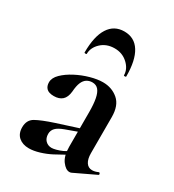

<svg xmlns="http://www.w3.org/2000/svg" viewBox="-158 -719 741 818"><g transform="rotate(30 212.5 -310.0)"><path d="M319 6Q315 8 309 8Q291 8 273 -16Q255 -40 255 -85V-255Q255 -294 250 -320Q245 -346 234 -359Q223 -372 204 -372Q189 -372 177 -364.5Q165 -357 158 -340.5Q151 -324 149 -295Q146 -266 131 -252.5Q116 -239 90 -239Q65 -239 54 -250Q43 -261 43 -280Q43 -302 64 -322.5Q85 -343 116.5 -359.5Q148 -376 182 -385.5Q216 -395 243 -395Q287 -395 318 -368.5Q349 -342 349 -285V-108Q349 -79 359.5 -63Q370 -47 389 -47Q403 -47 418 -54Q422 -56 424.5 -50.5Q427 -45 422 -43ZM109 7Q78 7 59 -9.5Q40 -26 40 -57Q40 -93 67.5 -108.5Q95 -124 153 -143L265 -179L269 -164L200 -139Q173 -129 161.5 -117Q150 -105 150 -88Q150 -67 162 -55Q174 -43 192 -43Q200 -43 213.5 -46.5Q227 -50 243 -57L298 -87L299 -70L213 -23Q188 -10 160 -1.5Q132 7 109 7ZM122 -465Q122 -463 116.5 -463Q111 -463 111 -466Q111 -545 137.5 -586.5Q164 -628 214 -628Q264 -628 290 -586.5Q316 -545 316 -466Q316 -463 310.5 -463Q305 -463 305 -465Q305 -496 278.5 -520.5Q252 -545 214 -545Q174 -545 148 -520.5Q122 -496 122 -465Z"/></g></svg>

Font: Cormorant
Style: Bold
Weight: 700
Designer: Christian Thalmann (Catharsis Fonts)
Foundry: Catharsis Fonts
Version: Version 4.000